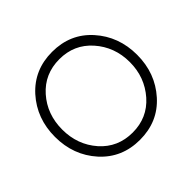

<svg xmlns="http://www.w3.org/2000/svg" viewBox="-171 -908 1117 1117"><g transform="rotate(-45 387.5 -350.0)"><path d="M388 -652Q509 -652 587 -564Q626 -520 646 -466.5Q666 -413 666 -350Q666 -226 587 -136Q509 -48 388 -48Q266 -48 188 -136Q110 -225 110 -350Q110 -413 129.5 -466.5Q149 -520 188 -564Q266 -652 388 -652ZM388 -712Q240 -712 145 -607Q50 -501 50 -350Q50 -199 145 -93Q240 12 388 12Q537 12 631 -93Q726 -199 726 -350Q726 -501 631 -607Q537 -712 388 -712Z"/></g></svg>

Font: Unageo
Style: Light
Weight: 300
Designer: Richard Sepsi
Foundry: Richard Sepsi
Version: Version 2.000